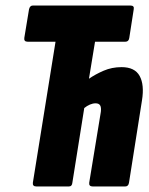

<svg xmlns="http://www.w3.org/2000/svg" viewBox="-20 -675 541 695"><path d="M112 0Q97 0 99 -14L181 -524H80Q66 -524 68 -538L85 -641Q88 -655 99 -655H452Q467 -655 464 -641L448 -538Q446 -524 434 -524H324L302 -390Q325 -406 355 -419Q385 -432 420 -432Q468 -432 485.5 -400Q503 -368 494 -312L447 -14Q445 0 433 0H316Q301 0 303 -14L345 -270Q347 -286 342.5 -293.5Q338 -301 326 -301Q316 -301 305.5 -296.5Q295 -292 285 -284L242 -14Q241 0 229 0Z"/></svg>

Font: Sofia Sans Extra Condensed Black
Style: Italic
Weight: 900
Italic angle: -9°
Version: Version 4.100